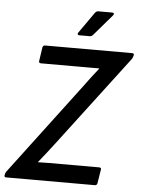

<svg xmlns="http://www.w3.org/2000/svg" viewBox="-67 -888 690 933"><g transform="rotate(5 277.5 -421.5)"><path d="M-2 0Q-11 0 -10 -9L-9 -13Q-9 -17 -7.5 -20Q-6 -23 -4 -27L330 -470Q348 -495 366.5 -519Q385 -543 403 -566V-567Q376 -567 350 -567Q324 -567 297 -567H118Q113 -567 110.5 -570Q108 -573 109 -577L119 -645Q122 -655 131 -655H556Q565 -655 565 -646L563 -642Q563 -638 561.5 -635Q560 -632 558 -628L223 -186Q205 -162 185.5 -137.5Q166 -113 147 -89V-87Q175 -88 202 -88Q229 -88 257 -88H444Q456 -88 454 -78L443 -10Q441 0 431 0ZM292 -719Q286 -719 284.5 -723Q283 -727 286 -731L357 -832Q364 -843 374 -843H442Q449 -843 450.5 -839Q452 -835 447 -829L361 -729Q357 -724 353 -721.5Q349 -719 343 -719Z"/></g></svg>

Font: Sofia Sans Semi Condensed SemiBold
Style: Italic
Weight: 600
Italic angle: -9°
Version: Version 4.100